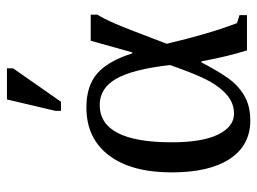

<svg xmlns="http://www.w3.org/2000/svg" viewBox="-116 -630 755 564"><g transform="rotate(-90 262.0 -347.5)"><path d="M500 -22V0H396.5Q378.4 -57.6 364.3 -133.8H361.3Q326.2 -66.9 303.7 -41.3Q281.2 -15.6 253.9 -2.9Q226.6 9.8 190.9 9.8Q117.7 9.8 77.9 -50.3Q38.1 -110.4 38.1 -221.2Q38.1 -339.4 88.1 -405.5Q138.2 -471.7 229 -471.7Q291.5 -471.7 328.1 -440.4Q364.7 -409.2 387.7 -336.9H390.6L424.8 -459H501.5V-439.5Q490.2 -421.9 475.1 -387.2Q460 -352.5 416 -235.8Q443.8 -115.7 476.6 -29.3ZM353.5 -226.1Q340.8 -336.4 313 -384.5Q285.2 -432.6 236.3 -432.6Q126.5 -432.6 126.5 -221.2Q126.5 -131.3 149.4 -84.7Q172.4 -38.1 210.4 -38.1Q239.7 -38.1 262.9 -56.6Q286.1 -75.2 305.4 -109.4Q324.7 -143.6 353.5 -226.1ZM218.8 -546.4V-562.5L252.4 -705.1H343.8V-687L245.6 -546.4Z"/></g></svg>

Font: Liberation Serif
Style: Regular
Weight: 400
Designer: Steve Matteson
Foundry: Ascender Corporation
Version: Version 2.1.5